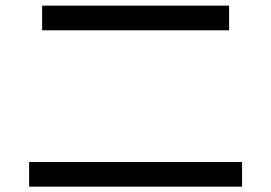

<svg xmlns="http://www.w3.org/2000/svg" viewBox="-20 -701 978 692"><path d="M85 -117.2H852.5V-28.3H85ZM131.8 -680.7H805.7V-591.8H131.8Z"/></svg>

Font: Pretendard JP Medium
Style: Regular
Weight: 500
Designer: Base glyphs from Inter by Rasmus Andersson; Hangeul glyphs from Noto Sans CJK(Source Han Sans) by Jang Soo-young and Kan
Foundry: Kil Hyung-jin
Version: Version 1.309